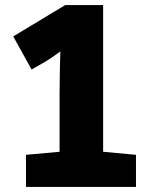

<svg xmlns="http://www.w3.org/2000/svg" viewBox="-20 -734 603 754"><path d="M82 0V-126L214 -138V-370Q214 -388 214.5 -417.5Q215 -447 215.5 -478.5Q216 -510 217 -532Q201 -520 187.5 -511Q174 -502 160 -493L104 -461L32 -591L236 -714H385V-138L514 -126V0Z"/></svg>

Font: Noto Sans Mono SemiCondensed Black
Style: Regular
Weight: 900
Width: 4
Designer: Monotype Design Team
Foundry: Monotype Imaging Inc.
Version: Version 2.014; ttfautohint (v1.8.4.7-5d5b)